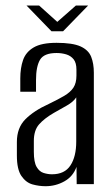

<svg xmlns="http://www.w3.org/2000/svg" viewBox="-20 -658 399 686"><path d="M142.6 7.3Q119.6 7.3 96.2 0.9Q72.8 -5.6 56.6 -29.1Q40.3 -52.6 40.3 -102.5V-150.8Q40.3 -201.2 70.5 -231.7Q100.6 -262.2 153.9 -286.4Q187.9 -302.8 209.7 -315.7Q231.4 -328.5 242.3 -344.9Q253.1 -361.4 253.1 -387.8V-409.1Q253.1 -433.5 243.1 -446.1Q233 -458.7 216.7 -463.7Q200.4 -468.6 182 -468.6Q137.1 -468.6 122.9 -444.3Q108.7 -420.1 108.7 -372.3V-330.3H52.5V-378Q52.5 -415 62.4 -443.5Q72.3 -472 100.3 -488.5Q128.2 -505 182 -505Q239.3 -505 267.7 -492.2Q296.1 -479.3 305.7 -455.2Q315.3 -431.2 315.3 -398.1V0H254L253.3 -61.8Q241.2 -27.6 210 -10.1Q178.9 7.3 142.6 7.3ZM165.6 -35.3Q211.1 -35.3 231.7 -67Q252.4 -98.6 252.4 -152.1V-310.1Q241.9 -294 218.8 -280.9Q195.8 -267.7 172.3 -254.6Q138.2 -234.8 119.6 -213.6Q100.9 -192.3 100.9 -154.4V-115.5Q100.9 -78.7 110.8 -61.7Q120.7 -44.6 136 -40Q151.2 -35.3 165.6 -35.3ZM163.8 -546.4 74.8 -638.2H119.8L184.7 -579.8L251.1 -638.2H294.8L205.5 -546.4Z"/></svg>

Font: Alumni Sans Thin
Style: Regular
Weight: 100
Designer: Robert E. Leuschke
Foundry: Robert E. Leuschke
Version: Version 1.018